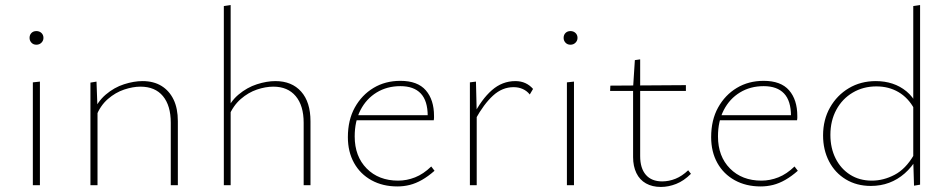

<svg xmlns="http://www.w3.org/2000/svg" viewBox="-20 -733 3752 760"><path d="M110 0V-407L138 -410V0ZM124 -556Q112 -556 104.5 -564Q97 -572 97 -583Q97 -595 104.5 -602.5Q112 -610 124 -610Q136 -610 144 -602.5Q152 -595 152 -583Q152 -572 144 -564Q136 -556 124 -556Z M656 0V-247Q656 -315 625 -352.5Q594 -390 536 -390Q506 -390 471.5 -378.5Q437 -367 407 -341Q377 -315 360 -272L346 -283Q365 -330 398.5 -358.5Q432 -387 471 -399.5Q510 -412 544 -412Q588 -412 619 -393Q650 -374 667 -339Q684 -304 684 -253V0ZM338 0V-406L362 -410L366 -300V0Z M1182 0V-247Q1182 -315 1150.5 -352.5Q1119 -390 1062 -390Q1031 -390 997 -378.5Q963 -367 933 -341Q903 -315 885 -272L872 -283Q890 -330 924 -358.5Q958 -387 997 -399.5Q1036 -412 1070 -412Q1135 -412 1172 -370.5Q1209 -329 1209 -253V0ZM866 0V-709L893 -713V0Z M1553 5Q1495 5 1450.5 -19.5Q1406 -44 1381.5 -88Q1357 -132 1357 -190Q1357 -258 1384.5 -307.5Q1412 -357 1458.5 -385Q1505 -413 1565 -413Q1633 -413 1665.5 -375.5Q1698 -338 1698 -274Q1698 -270 1698 -265.5Q1698 -261 1697 -257H1673V-274Q1673 -334 1645.5 -363Q1618 -392 1565 -392Q1512 -392 1471 -367Q1430 -342 1407 -297.5Q1384 -253 1384 -193Q1384 -114 1431.5 -66Q1479 -18 1556 -18Q1590 -18 1623 -31Q1656 -44 1687 -74L1700 -57Q1675 -35 1650.5 -21Q1626 -7 1602 -1Q1578 5 1553 5ZM1381 -257 1386 -277H1691V-257Z M1840 0V-407L1864 -410L1867 -288V0ZM1862 -261 1853 -275Q1886 -340 1927 -376Q1968 -412 2020 -412Q2042 -412 2059.5 -404Q2077 -396 2090 -381L2077 -359Q2066 -373 2049.5 -380.5Q2033 -388 2013 -388Q1968 -388 1931.5 -354.5Q1895 -321 1862 -261Z M2224 0V-407L2252 -410V0ZM2238 -556Q2226 -556 2218.5 -564Q2211 -572 2211 -583Q2211 -595 2218.5 -602.5Q2226 -610 2238 -610Q2250 -610 2258 -602.5Q2266 -595 2266 -583Q2266 -572 2258 -564Q2250 -556 2238 -556Z M2596 7Q2562 7 2537 -7Q2512 -21 2499 -48Q2486 -75 2486 -111V-387L2493 -495L2514 -498V-115Q2514 -67 2536.5 -41Q2559 -15 2601 -15Q2628 -15 2654 -25.5Q2680 -36 2704 -59L2715 -45Q2687 -17 2656.5 -5Q2626 7 2596 7ZM2695 -373H2395L2396 -394L2695 -396Z M2991 5Q2933 5 2888.5 -19.5Q2844 -44 2819.5 -88Q2795 -132 2795 -190Q2795 -258 2822.5 -307.5Q2850 -357 2896.5 -385Q2943 -413 3003 -413Q3071 -413 3103.5 -375.5Q3136 -338 3136 -274Q3136 -270 3136 -265.5Q3136 -261 3135 -257H3111V-274Q3111 -334 3083.5 -363Q3056 -392 3003 -392Q2950 -392 2909 -367Q2868 -342 2845 -297.5Q2822 -253 2822 -193Q2822 -114 2869.5 -66Q2917 -18 2994 -18Q3028 -18 3061 -31Q3094 -44 3125 -74L3138 -57Q3113 -35 3088.5 -21Q3064 -7 3040 -1Q3016 5 2991 5ZM2819 -257 2824 -277H3129V-257Z M3427 3Q3371 3 3328 -23Q3285 -49 3261.5 -94.5Q3238 -140 3238 -197Q3238 -259 3265.5 -307.5Q3293 -356 3340 -384Q3387 -412 3447 -412Q3482 -412 3512.5 -402Q3543 -392 3568 -371.5Q3593 -351 3609 -319L3599 -302Q3575 -346 3536.5 -368.5Q3498 -391 3449 -391Q3397 -391 3355.5 -366.5Q3314 -342 3290.5 -298.5Q3267 -255 3267 -199Q3267 -147 3287.5 -106Q3308 -65 3345 -41.5Q3382 -18 3431 -18Q3477 -18 3521 -41Q3565 -64 3597 -119L3611 -108Q3589 -71 3561 -46.5Q3533 -22 3499.5 -9.5Q3466 3 3427 3ZM3598 2 3595 -97V-709L3622 -713V-2Z"/></svg>

Font: Ysabeau Office Thin
Style: Regular
Weight: 250
Designer: Christian Thalmann (Catharsis Fonts)
Version: Version 2.001;gftools[0.9.30]; featfreeze: tnum,lnum,ss02